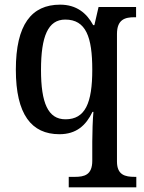

<svg xmlns="http://www.w3.org/2000/svg" viewBox="-20 -566 619 824"><path d="M275 238H565V193H558C517 193 482 185 482 127V-420C482 -483 517 -492 557 -492H564V-536H403L385 -458H380C352 -510 308 -546 238 -546C115 -546 48 -460 48 -267C48 -75 115 10 235 10C308 10 349 -28 377 -86H381C378 -56 376 4 376 42V124C376 185 342 193 301 193H275ZM261 -54C186 -54 156 -124 156 -266C156 -410 186 -482 260 -482C349 -482 376 -407 376 -267C376 -124 346 -54 261 -54Z"/></svg>

Font: Noto Serif Armenian SemiCondensed Medium
Style: Regular
Weight: 500
Width: 4
Designer: Monotype Design Team
Foundry: Monotype Imaging Inc.
Version: Version 2.008